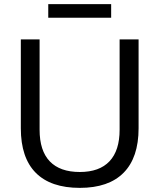

<svg xmlns="http://www.w3.org/2000/svg" viewBox="-20 -903 773 931"><path d="M367 8Q226 8 153.5 -65Q81 -138 81 -281V-712H172V-274Q172 -172 221.5 -120.5Q271 -69 367 -69Q462 -69 511 -121Q560 -173 560 -274V-712H652V-281Q652 -139 579.5 -65.5Q507 8 367 8ZM214 -817V-883H519V-817Z"/></svg>

Font: Muli Medium
Style: Regular
Weight: 500
Designer: Vernon Adams
Foundry: Vernon Adams
Version: Version 2.100; ttfautohint (v1.8.1.43-b0c9)